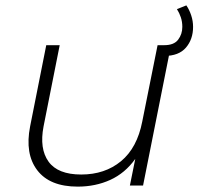

<svg xmlns="http://www.w3.org/2000/svg" viewBox="-20 -690 738 714"><path d="M269 4Q165 4 118.5 -57Q72 -118 92 -220L152 -522H202L142 -220Q126 -137 160.5 -89Q195 -41 282 -41Q370 -41 430 -90.5Q490 -140 509 -238L566 -522H616L512 0H463L483 -99Q445 -46 390 -21Q335 4 269 4ZM578 -482V-522H591Q627 -522 642.5 -542.5Q658 -563 658 -590Q658 -609 652.5 -625.5Q647 -642 638 -656L673 -670Q684 -654 691 -633Q698 -612 698 -590Q698 -544 671.5 -513Q645 -482 591 -482Z"/></svg>

Font: Montserrat Light
Style: Italic
Weight: 300
Italic angle: -11.3°
Designer: Julieta Ulanovsky
Foundry: Julieta Ulanovsky
Version: Version 9.000; ttfautohint (v1.8.4.7-5d5b)